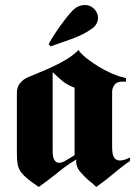

<svg xmlns="http://www.w3.org/2000/svg" viewBox="-20 -726 536 762"><path d="M291 -528Q298 -517 312 -504.5Q326 -492 345 -479Q367 -463 394.5 -448.5Q422 -434 450 -424Q458 -422 465.5 -420Q473 -418 480 -416V-402H467Q445 -403 435 -390Q425 -377 425 -361V-142Q425 -114 432.5 -101.5Q440 -89 456 -89Q464 -89 474 -92Q484 -95 496 -101V-87Q467 -68 435 -40.5Q403 -13 362 16L358 12Q357 11 355 10Q350 4 344 -0.5Q338 -5 332 -10Q314 -26 298.5 -44Q283 -62 282 -84V-86Q282 -87 283 -89V-93Q262 -81 242 -66.5Q222 -52 203 -36Q185 -22 168 -9Q151 4 134 16Q107 -2 90.5 -15.5Q74 -29 64 -42Q53 -57 50 -74Q47 -91 47 -117V-353Q47 -359 47.5 -366Q48 -373 51 -381Q55 -392 66.5 -403.5Q78 -415 102 -424Q120 -432 142.5 -441Q165 -450 188 -461Q217 -474 244 -490.5Q271 -507 291 -527ZM189 -126Q189 -103 195.5 -91.5Q202 -80 214 -80Q219 -80 224.5 -81.5Q230 -83 236 -86L276 -110V-378Q248 -388 229 -403.5Q210 -419 193 -436L189 -440ZM173 -551Q178 -560 184.5 -571Q191 -582 199 -594Q204 -602 209.5 -610Q215 -618 221 -626Q234 -644 246.5 -659.5Q259 -675 268 -684Q280 -696 292 -701Q304 -706 315 -706Q338 -707 353.5 -691Q369 -675 369 -655Q369 -644 363.5 -633Q358 -622 346 -613Q339 -608 331 -603Q323 -598 314 -593Q293 -582 262 -570.5Q231 -559 181 -542Z"/></svg>

Font: Fette UNZ Fraktur
Style: Regular
Weight: 900
Foundry: UNZ1 Extensions by Catfonts.de
Version: Version 0.000 2012 initial release